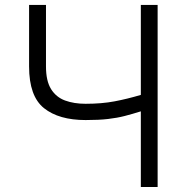

<svg xmlns="http://www.w3.org/2000/svg" viewBox="-20 -747 738 767"><path d="M96.2 -727.3H163.7V-481.5Q163.7 -423.7 183.9 -391.2Q204.2 -358.7 239.9 -345.5Q275.6 -332.4 322.1 -332.4Q386.7 -332.4 437.9 -342.2Q489 -351.9 542.6 -367.9V-727.3H609.7V0H542.6V-302.2Q508.5 -291.5 478.3 -283.7Q448.2 -275.9 411.8 -271.7Q375.4 -267.4 322.1 -267.4Q215.2 -267.4 155.7 -315Q96.2 -362.6 96.2 -481.5Z"/></svg>

Font: Inter UI Light
Style: Regular
Weight: 300
Designer: Rasmus Andersson
Foundry: rsms
Version: 3.2;8d6f07862